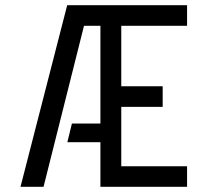

<svg xmlns="http://www.w3.org/2000/svg" viewBox="-20 -720 767 740"><path d="M59 0 239 -700H701V-620.6H447.4V-387.4H607V-308.2H447.4V-79.2H701V0H367V-172H239.6L257.2 -244H367V-620.6H303.8L147.8 0Z"/></svg>

Font: Stick No Bills ExtraLight
Style: Regular
Weight: 200
Designer: Kosala Senevirathne, Siva Puranthara, Lasantha Premarathna, Tharique Azeez
Foundry: mooniak
Version: Version 2.000